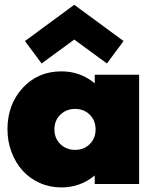

<svg xmlns="http://www.w3.org/2000/svg" viewBox="-20 -784 655 818"><path d="M241.8 14.5Q191.8 14.5 148.9 -4.8Q105.9 -24.1 75.9 -57.5Q45.9 -90.9 28.9 -136.6Q11.8 -182.3 11.8 -233.6Q11.8 -338.6 76.6 -409.3Q141.4 -480 241.8 -480Q321.8 -480 383.6 -429.1V-465.5H572.7V0H383.6V-36.4Q321.8 14.5 241.8 14.5ZM86.4 -609.1 296.4 -763.6 506.4 -609.1 435.5 -513.6 296.4 -615.5 157.3 -513.6ZM362.5 -295.2Q337.7 -320 300 -320Q262.3 -320 237 -295.2Q211.8 -270.5 211.8 -232.7Q211.8 -195 237 -170.2Q262.3 -145.5 300 -145.5Q337.7 -145.5 362.5 -170.2Q387.3 -195 387.3 -232.7Q387.3 -270.5 362.5 -295.2Z"/></svg>

Font: Spartan MB Black
Style: Regular
Weight: 900
Designer: Matt Bailey, Mirko Velimirovic
Foundry: Matt Bailey
Version: Version 1.005